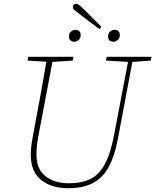

<svg xmlns="http://www.w3.org/2000/svg" viewBox="-20 -976 818 1011"><path d="M538 -657 542 -677H778L774 -657L677 -650L601 -246Q584 -155 552.5 -97Q521 -39 469 -12Q417 15 338 15Q251 15 196.5 -28.5Q142 -72 142 -160Q142 -199 151 -247L172 -361Q186 -434 199 -506.5Q212 -579 224 -651L125 -657L129 -677H367L363 -657L256 -650L181 -254Q172 -203 172 -165Q171 -86 219 -48.5Q267 -11 343 -11Q411 -11 457 -34Q503 -57 533 -113.5Q563 -170 582 -272L654 -650ZM371 -756Q361 -756 352 -762.5Q343 -769 343 -784Q343 -801 354 -810Q365 -819 377 -819Q389 -819 397 -812Q405 -805 405 -792Q405 -775 394 -765.5Q383 -756 371 -756ZM503 -823 405 -897Q383 -914 373.5 -921.5Q364 -929 364 -939Q364 -956 381 -956Q388 -956 398 -948.5Q408 -941 427 -922L514 -835ZM577 -756Q565 -756 557 -762.5Q549 -769 549 -784Q549 -801 560 -810Q571 -819 583 -819Q595 -819 603 -812Q611 -805 611 -792Q611 -775 600 -765.5Q589 -756 577 -756Z"/></svg>

Font: Source Serif Pro ExtraLight
Style: Italic
Weight: 200
Italic angle: -12°
Designer: Frank Grießhammer
Foundry: Adobe Systems Incorporated
Version: Version 3.001;hotconv 1.0.111;makeotfexe 2.5.65597